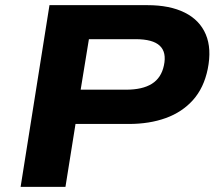

<svg xmlns="http://www.w3.org/2000/svg" viewBox="-20 -725 843 745"><path d="M60 0 172 -705H552Q639 -705 697 -676Q755 -647 778.5 -591.5Q802 -536 786 -457Q771 -384 729 -337Q687 -290 623.5 -267Q560 -244 480 -244H273L234 0ZM293 -377H469Q533 -377 569.5 -400Q606 -423 616 -471Q627 -522 600 -547.5Q573 -573 506 -573H325Z"/></svg>

Font: Nunito Sans 7pt SemiExpanded ExtraBold
Style: Italic
Weight: 800
Width: 6
Italic angle: -9°
Designer: Vernon Adams
Foundry: Vernon Adams
Version: Version 3.101;gftools[0.9.27]